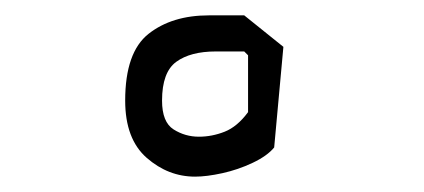

<svg xmlns="http://www.w3.org/2000/svg" viewBox="-20 -594 552 250"><path d="M239 -416Q256 -416 272.5 -422.5Q289 -429 303 -448V-522L298 -527H261Q228 -527 209.5 -513.5Q191 -500 191 -463Q191 -435 206 -425.5Q221 -416 239 -416ZM234 -364Q199 -364 171 -388.5Q143 -413 143 -463Q143 -526 173.5 -550Q204 -574 252 -574H298L349 -533L337 -402Q328 -391 309 -382Q290 -373 269.5 -368.5Q249 -364 234 -364Z"/></svg>

Font: Hasubi Mono
Style: Regular
Weight: 400
Designer: Eli Heuer
Foundry: Eli Heuer
Version: Version 1.000